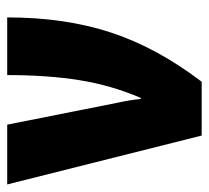

<svg xmlns="http://www.w3.org/2000/svg" viewBox="-44 -550 593 546"><g transform="rotate(-90 253.0 -276.5)"><path d="M172 -553 234 -241Q242 -205 245 -173H248Q284 -257 298.5 -347.5Q313 -438 313 -553H477Q477 -389 434 -258Q391 -127 294 0H141L2 -553Z"/></g></svg>

Font: Noto Sans UI CondBlack
Style: Regular
Weight: 900
Width: 3
Designer: Monotype Design Team
Foundry: Monotype Imaging Inc.
Version: Version 1.001